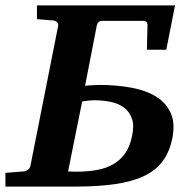

<svg xmlns="http://www.w3.org/2000/svg" viewBox="-46 -691 701 711"><path d="M442.9 -186.5Q451.7 -227.1 442.1 -252.9Q432.6 -278.8 411.9 -293.7Q391.1 -308.6 361.8 -314.2Q332.5 -319.8 301.3 -319.8Q293.5 -319.8 280.8 -318.4Q268.1 -316.9 258.3 -315.4L206.1 -56.2Q211.9 -56.2 219.7 -55.7Q227.5 -55.2 234.9 -55.2Q277.8 -55.2 313 -61.5Q348.1 -67.9 374.3 -83.3Q400.4 -98.6 417.7 -123.8Q435.1 -148.9 442.9 -186.5ZM569.8 -506.8H498L500 -591.8Q501 -604 497.3 -608.9Q493.7 -613.8 482.9 -613.8H330.6Q323.2 -613.8 318.6 -608.6Q314 -603.5 313 -599.1L269 -373.5Q281.2 -374.5 295.7 -375.5Q310.1 -376.5 321.3 -376.5Q386.2 -376.5 440.9 -366.2Q495.6 -356 532.7 -332.8Q569.8 -309.6 586.4 -272Q603 -234.4 592.3 -179.7Q582 -128.4 556.4 -94Q530.8 -59.6 486.6 -38.8Q442.4 -18.1 378.9 -9Q315.4 0 230 0H-25.9V-50.8L41 -56.2Q50.3 -57.1 57.9 -62.7Q65.4 -68.4 66.9 -78.1L168.9 -592.8Q171.4 -602.5 165.8 -608.4Q160.2 -614.3 150.9 -615.2L90.8 -620.1V-670.9H602.1Z"/></svg>

Font: Charis SIL APac
Style: Bold Italic
Weight: 700
Italic angle: -11°
Foundry: SIL International
Version: Version 5.000